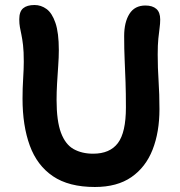

<svg xmlns="http://www.w3.org/2000/svg" viewBox="-20 -734 719 767"><path d="M359 13Q255 13 191.5 -30Q128 -73 99 -152.5Q70 -232 70 -340Q70 -381 72.5 -420.5Q75 -460 75 -487Q75 -529 72 -554Q69 -579 65.5 -595.5Q62 -612 59.5 -625.5Q57 -639 57 -657Q57 -688 72.5 -701Q88 -714 118 -714Q144 -714 166 -698Q188 -682 201.5 -642.5Q215 -603 215 -534Q215 -505 212.5 -470.5Q210 -436 208 -401Q206 -366 206 -335Q206 -251 223.5 -204Q241 -157 274 -138.5Q307 -120 352 -120Q419 -120 451 -162.5Q483 -205 483 -305Q483 -362 481.5 -406Q480 -450 478 -493.5Q476 -537 476 -590Q476 -645 497 -678.5Q518 -712 561 -712Q589 -712 604.5 -698.5Q620 -685 620 -656Q620 -640 617.5 -622Q615 -604 612.5 -579.5Q610 -555 610 -516Q610 -463 613.5 -410.5Q617 -358 617 -298Q617 -206 589.5 -136Q562 -66 505 -26.5Q448 13 359 13Z"/></svg>

Font: Shantell Sans Light SemiBold
Style: Regular
Weight: 600
Version: Version 1.008;[ac192a2d6]